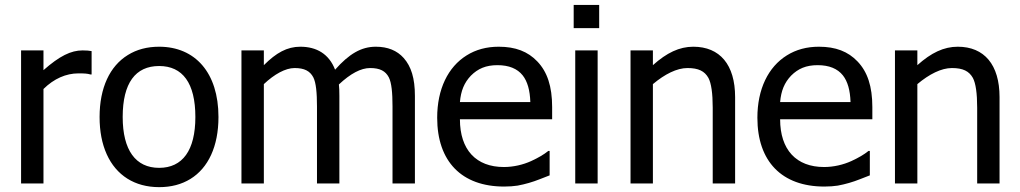

<svg xmlns="http://www.w3.org/2000/svg" viewBox="-20 -752 4180 787"><path d="M355.5 -542.5C345.2 -544.4 335.9 -545.4 318.4 -545.4C271 -545.4 224.1 -522.5 158.2 -464.4V-545.4H66.4V0H158.2V-387.2C201.2 -429.7 251 -451.2 301.3 -451.2C325.2 -451.2 337.4 -450.7 350.6 -446.8H355.5Z M875.5 -272.5C875.5 -454.1 779.8 -560.5 632.3 -560.5C583.5 -560.5 540.5 -549.3 503.9 -526.4C430.2 -481 388.2 -392.1 388.2 -272.5C388.2 -213.9 397.9 -163.1 417.5 -119.6C456.5 -33.2 532.2 15.1 632.3 15.1C681.6 15.1 724.1 3.9 760.7 -18.6C833.5 -63.5 875.5 -151.9 875.5 -272.5ZM780.8 -272.5C780.8 -135.3 728 -64 632.3 -64C536.1 -64 482.9 -136.2 482.9 -272.5C482.9 -411.6 535.2 -481.4 632.3 -481.4C728.5 -481.4 780.8 -411.6 780.8 -272.5Z M1680.7 0V-358.9C1680.7 -431.2 1665.5 -479.5 1634.8 -514.2C1607.4 -544.9 1569.3 -560.5 1520.5 -560.5C1460.4 -560.5 1410.6 -530.8 1353.5 -466.3C1328.6 -530.8 1277.8 -560.5 1210.9 -560.5C1156.7 -560.5 1112.3 -535.6 1061.5 -484.9V-545.4H969.7V0H1061.5V-407.2C1104.5 -447.8 1149.9 -473.1 1187.5 -473.1C1228 -473.1 1250.5 -460.9 1264.2 -435.1C1275.4 -413.1 1279.3 -372.1 1279.3 -315.4V0H1371.1V-358.9C1371.1 -372.1 1371.1 -380.9 1370.6 -386.2L1369.1 -405.8C1417 -450.7 1459.5 -473.1 1497.1 -473.1C1537.6 -473.1 1560.1 -460.9 1573.7 -435.1C1585 -413.1 1588.9 -372.1 1588.9 -315.4V0Z M2046.4 12.7C2067.4 12.7 2085.9 11.2 2101.6 8.8C2133.3 2.9 2163.6 -5.9 2192.9 -17.6L2232.9 -33.2V-133.3H2227.5C2209.5 -118.7 2186 -105 2157.2 -91.8C2124 -76.7 2084.5 -67.4 2045.4 -67.4C1931.6 -67.4 1865.2 -137.7 1865.2 -263.2H2243.2V-313C2243.2 -398.4 2223.1 -457.5 2182.6 -500C2143.6 -541 2092.8 -560.5 2024.4 -560.5C1974.6 -560.5 1930.7 -548.8 1892.6 -524.9C1816.4 -477.5 1772 -386.7 1772 -269.5C1772 -89.8 1872.6 12.7 2046.4 12.7ZM1865.2 -333.5C1869.1 -379.9 1882.8 -413.1 1910.2 -441.9C1939 -470.7 1971.7 -484.9 2019 -484.9C2065.9 -484.9 2100.6 -470.7 2122.6 -442.9C2142.1 -418 2152.3 -381.8 2153.8 -333.5Z M2436 -731.9H2331.5V-636.7H2436ZM2429.7 -545.4H2337.9V0H2429.7Z M2993.2 -354C2993.2 -486.8 2930.7 -560.5 2821.8 -560.5C2764.6 -560.5 2712.9 -535.6 2656.2 -484.9V-545.4H2564.5V0H2656.2V-407.2C2705.1 -448.2 2754.4 -473.1 2797.9 -473.1C2843.3 -473.1 2868.2 -460.4 2883.8 -432.6C2895.5 -410.6 2901.4 -369.6 2901.4 -310.5V0H2993.2Z M3358.9 12.7C3379.9 12.7 3398.4 11.2 3414.1 8.8C3445.8 2.9 3476.1 -5.9 3505.4 -17.6L3545.4 -33.2V-133.3H3540C3522 -118.7 3498.5 -105 3469.7 -91.8C3436.5 -76.7 3397 -67.4 3357.9 -67.4C3244.1 -67.4 3177.7 -137.7 3177.7 -263.2H3555.7V-313C3555.7 -398.4 3535.6 -457.5 3495.1 -500C3456.1 -541 3405.3 -560.5 3336.9 -560.5C3287.1 -560.5 3243.2 -548.8 3205.1 -524.9C3128.9 -477.5 3084.5 -386.7 3084.5 -269.5C3084.5 -89.8 3185.1 12.7 3358.9 12.7ZM3177.7 -333.5C3181.6 -379.9 3195.3 -413.1 3222.7 -441.9C3251.5 -470.7 3284.2 -484.9 3331.5 -484.9C3378.4 -484.9 3413.1 -470.7 3435.1 -442.9C3454.6 -418 3464.8 -381.8 3466.3 -333.5Z M4077.1 -354C4077.1 -486.8 4014.6 -560.5 3905.8 -560.5C3848.6 -560.5 3796.9 -535.6 3740.2 -484.9V-545.4H3648.4V0H3740.2V-407.2C3789.1 -448.2 3838.4 -473.1 3881.8 -473.1C3927.2 -473.1 3952.1 -460.4 3967.8 -432.6C3979.5 -410.6 3985.4 -369.6 3985.4 -310.5V0H4077.1Z"/></svg>

Font: SG Kara Light
Style: Regular
Weight: 400
Designer: Damoon Khanjanzadeh
Version: Version 1.000